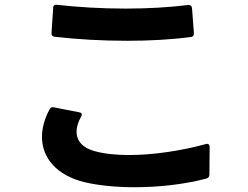

<svg xmlns="http://www.w3.org/2000/svg" viewBox="-20 -754 1040 805"><path d="M335 10C395 24 468 31 544 31C646 31 753 19 844 -5C853 -7 858 -13 858 -21L859 -138C859 -146 855 -151 848 -151L843 -150C745 -123 625 -104 521 -104C467 -104 418 -109 378 -120C328 -133 301 -162 301 -202C301 -220 307 -242 320 -265C322 -268 323 -271 323 -273C323 -278 320 -282 313 -283L206 -304C198 -306 192 -303 188 -296C167 -257 156 -218 156 -180C156 -93 216 -19 335 10ZM203 -722 196 -616C195 -607 200 -601 208 -600C302 -589 408 -583 514 -583C607 -583 699 -588 781 -599C789 -600 793 -605 793 -613V-615L785 -720C784 -728 780 -733 772 -733H769C688 -723 598 -718 508 -718C406 -718 305 -724 218 -734C209 -735 203 -731 203 -722Z"/></svg>

Font: LINE Seed JP_OTF Bold
Style: Regular
Weight: 700
Designer: LINE & Fontrix & Fontworks
Version: Version 1.009